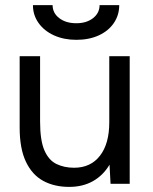

<svg xmlns="http://www.w3.org/2000/svg" viewBox="-20 -720 598 752"><path d="M251 12Q193 12 149.5 -11.5Q106 -35 81.5 -86.5Q57 -138 57 -220V-500H137V-244Q137 -170 154 -131Q171 -92 201.5 -77.5Q232 -63 270 -63Q335 -63 371.5 -110Q408 -157 408 -241V-500H488V0H413L409 -75Q384 -33 344 -10.5Q304 12 251 12ZM279 -564Q230 -564 191.5 -581.5Q153 -599 131 -630Q109 -661 109 -700H186Q186 -669 212 -649Q238 -629 279 -629Q319 -629 344.5 -649Q370 -669 370 -700H447Q447 -661 426 -630Q405 -599 367 -581.5Q329 -564 279 -564Z"/></svg>

Font: Figtree
Style: Regular
Weight: 400
Designer: Erik Kennedy
Foundry: Erik Kennedy
Version: Version 2.002